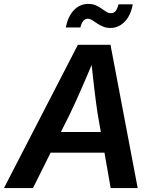

<svg xmlns="http://www.w3.org/2000/svg" viewBox="-43 -955 787 975"><path d="M-22.9 0 352.5 -727.5H518.1L656.2 0H519L452.6 -378.4Q444.3 -434.1 435.3 -508.8Q426.3 -583.5 416.5 -678.2H445.3Q406.2 -586.4 373.8 -511.7Q341.3 -437 313 -378.4L124.5 0ZM155.8 -179.7 172.9 -284.7H554.7L537.6 -179.7ZM518.1 -813Q496.6 -813 480 -820.1Q463.4 -827.1 449.7 -836.4Q436 -845.7 424.8 -852.8Q413.6 -859.9 402.8 -859.9Q388.2 -859.9 378.7 -846.9Q369.1 -834 365.2 -815.4H291Q302.2 -872.1 332.3 -903.6Q362.3 -935.1 405.3 -935.1Q427.2 -935.1 443.4 -928Q459.5 -920.9 472.4 -911.6Q485.4 -902.3 496.6 -895.3Q507.8 -888.2 520.5 -888.2Q535.6 -888.2 544.4 -899.4Q553.2 -910.6 558.6 -933.1H631.3Q620.6 -875.5 589.6 -844.2Q558.6 -813 518.1 -813Z"/></svg>

Font: Inter 16pt SemiBold
Style: Italic
Weight: 600
Italic angle: -9.3988°
Version: Version 4.001;git-66647c0bb